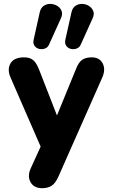

<svg xmlns="http://www.w3.org/2000/svg" viewBox="-20 -802 594 1011"><path d="M406 -569Q399 -552 384 -546.5Q369 -541 353.5 -544.5Q338 -548 329 -560.5Q320 -573 324 -592L356 -736Q361 -760 377 -771Q393 -782 412.5 -781.5Q432 -781 448 -771Q464 -761 471 -744Q478 -727 467 -704ZM239 -569Q232 -552 217 -546.5Q202 -541 186.5 -544.5Q171 -548 162 -560.5Q153 -573 157 -592L189 -736Q194 -760 210 -771Q226 -782 245.5 -781.5Q265 -781 281.5 -771Q298 -761 304.5 -744Q311 -727 300 -704ZM202 189Q159 189 141 157.5Q123 126 142 84L194 -30L35 -395Q17 -437 35.5 -468.5Q54 -500 107 -500Q136 -500 153.5 -486.5Q171 -473 186 -435L280 -194L379 -436Q393 -473 412 -486.5Q431 -500 463 -500Q504 -500 520.5 -468.5Q537 -437 519 -395L288 127Q272 163 252 176Q232 189 202 189Z"/></svg>

Font: Chiron GoRound TC EB
Style: Regular
Weight: 700
Designer: Ryoko NISHIZUKA 西塚涼子 (kana, bopomofo & ideographs); Paul D. Hunt (Latin, Greek & Cyrillic); Sandoll Communications 산돌커뮤니
Foundry: Adobe
Version: Version 1.000;hotconv 1.1.1;makeotfexe 2.6.0